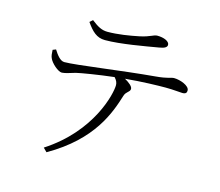

<svg xmlns="http://www.w3.org/2000/svg" viewBox="-109 -873 1218 1064"><g transform="rotate(15 500.0 -340.5)"><path d="M694 -671C726 -676 738 -685 738 -698C738 -718 706 -732 668 -732C646 -732 634 -716 573 -703C520 -692 453 -681 395 -681C362 -681 338 -694 301 -723L284 -708C317 -661 345 -633 393 -633C482 -633 618 -658 694 -671ZM241 51C484 -88 540 -259 572 -362C580 -388 603 -391 603 -409C603 -424 581 -441 556 -455C652 -464 742 -466 786 -466C833 -466 868 -461 883 -461C904 -461 908 -470 908 -482C908 -509 853 -529 818 -529C801 -529 787 -517 715 -511C521 -494 276 -457 207 -457C183 -457 162 -486 145 -513L127 -506C128 -485 129 -472 134 -461C144 -434 188 -396 209 -397C230 -398 255 -408 284 -416C313 -423 410 -439 498 -449C512 -434 517 -421 517 -407C517 -359 466 -129 220 30Z"/></g></svg>

Font: Noto Serif TC Light
Style: Regular
Weight: 300
Designer: Ryoko NISHIZUKA 西塚涼子 (kana & ideographs); Frank Grießhammer (Latin, Greek & Cyrillic); Wenlong ZHANG 张文龙 (bopomofo); San
Foundry: Adobe
Version: Version 2.001;hotconv 1.1.0;makeotfexe 2.6.0